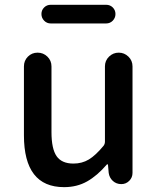

<svg xmlns="http://www.w3.org/2000/svg" viewBox="-20 -770 659 803"><path d="M248 12.7Q80.1 12.7 80.1 -204.1V-492.2Q80.1 -516.6 96.7 -533.2Q113.3 -549.8 137.2 -549.8Q161.1 -549.8 178.2 -533.2Q195.3 -516.6 195.3 -492.2V-217.8Q195.3 -147.5 216.8 -116.7Q238.3 -85.9 287.1 -85.9Q323.2 -85.9 351.6 -103Q379.9 -120.1 413.1 -160.2Q418.9 -168 418.9 -177.7V-492.2Q418.9 -516.6 436 -533.2Q453.1 -549.8 476.6 -549.8Q500 -549.8 517.1 -533.2Q534.2 -516.6 534.2 -492.2V-46.9Q534.2 -27.3 520.5 -13.7Q506.8 0 487.3 0Q466.8 0 452.1 -13.2Q437.5 -26.4 434.6 -46.9L431.6 -81.1Q430.7 -83 429.2 -83Q427.7 -83 426.8 -82Q386.7 -35.2 344.2 -11.2Q301.8 12.7 248 12.7ZM192.4 -671.9Q175.8 -671.9 164.6 -683.6Q153.3 -695.3 153.3 -711.4Q153.3 -727.5 164.6 -738.8Q175.8 -750 192.4 -750H423.8Q440.4 -750 451.7 -738.8Q462.9 -727.5 462.9 -711.4Q462.9 -695.3 451.7 -683.6Q440.4 -671.9 423.8 -671.9Z"/></svg>

Font: Gen Jyuu GothicX Medium
Style: Regular
Weight: 500
Designer: Ryoko NISHIZUKA (kana &amp; ideographs); Paul D. Hunt (Latin, Greek &amp; Cyrillic); Wenlong ZHANG (bopomofo); Sandoll C
Version: Version 1.058.20140828